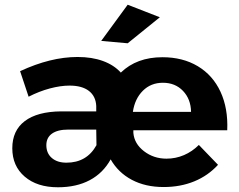

<svg xmlns="http://www.w3.org/2000/svg" viewBox="-20 -785 1009 812"><path d="M684 -114Q723 -114 758 -129Q793 -144 821 -172L902 -88Q860 -42 801.5 -18Q743 6 672 6Q595 6 537.5 -24.5Q480 -55 448 -111Q416 -53 359.5 -23Q303 7 225 7Q137 7 84.5 -38Q32 -83 32 -158Q32 -233 85 -273Q138 -313 238 -314H387V-337Q385 -378 356 -400.5Q327 -423 274 -423Q236 -423 191 -411Q146 -399 101 -376L65 -484Q194 -544 308 -544Q369 -544 415.5 -527Q462 -510 491 -478Q558 -543 667 -543Q753 -543 816.5 -505Q880 -467 912.5 -397Q945 -327 941 -234H544V-223Q548 -177 589 -145.5Q630 -114 684 -114ZM669 -435Q618 -435 584 -401Q550 -367 542 -312H788Q787 -366 754 -400.5Q721 -435 669 -435ZM176 -171Q176 -137 199 -117Q222 -97 261 -97Q347 -97 388 -171L387 -237H269Q224 -237 200 -220Q176 -203 176 -171ZM520 -765 656 -712 520 -602 408 -612Z"/></svg>

Font: Gontserrat SemiBold
Style: Regular
Weight: 600
Designer: Julieta Ulanovsky
Foundry: Julieta Ulanovsky
Version: Version 6.001